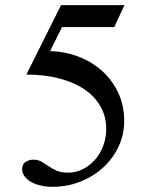

<svg xmlns="http://www.w3.org/2000/svg" viewBox="-20 -700 550 736"><path d="M418 -596.2H217.8L171.9 -503.9Q228 -502.9 279.5 -483.4Q331.1 -463.9 370.4 -429Q409.7 -394 432.9 -345Q456.1 -295.9 456.1 -236.3Q456.1 -184.1 434.6 -138.2Q413.1 -92.3 375.7 -58.1Q338.4 -23.9 288.3 -3.9Q238.3 16.1 181.2 16.1Q155.3 16.1 133.8 10.7Q112.3 5.4 96.9 -3.9Q81.5 -13.2 73.2 -25.6Q64.9 -38.1 64.9 -51.8Q64.9 -70.3 77.9 -79.1Q90.8 -87.9 107.9 -87.9Q126.5 -87.9 139.6 -80.1Q152.8 -72.3 166.3 -63Q179.7 -53.7 196.8 -45.9Q213.9 -38.1 240.2 -38.1Q270.5 -38.1 297.1 -51.3Q323.7 -64.5 343.8 -87.2Q363.8 -109.9 375.5 -140.4Q387.2 -170.9 387.2 -206.1Q387.2 -253.4 365.5 -291.7Q343.8 -330.1 304 -357.2Q264.2 -384.3 207.5 -399.2Q150.9 -414.1 81.1 -414.1L213.9 -680.2H457Z"/></svg>

Font: Warasṭra
Style: Regular
Weight: 400
Designer: R.S. Wihananto
Foundry: R.S. Wihananto
Version: Version 2.0.1